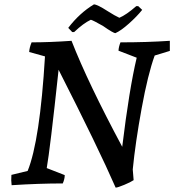

<svg xmlns="http://www.w3.org/2000/svg" viewBox="-20 -836 794 875"><path d="M309 -690 291 -709Q342 -776 408 -816Q423 -816 471 -785Q504 -764 524 -755Q555 -768 601 -808H610L628 -791Q604 -761 567.5 -728.5Q531 -696 506 -685Q496 -685 449 -718Q405 -743 394 -746Q360 -730 318 -690ZM507 19Q429 -160 247 -518Q208 -154 193 -70L275 -38Q275 -20 266 0Q158 0 33 8Q30 -13 32 -39L106 -57Q162 -195 185 -579L113 -599Q114 -619 124 -643Q205 -643 306 -650Q381 -458 537 -167Q569 -430 603 -573L520 -605Q521 -623 529 -643Q649 -643 754 -650V-604L685 -583Q654 -498 625.5 -342Q597 -186 585 -64L589 -15Q576 -6 546 6.5Q516 19 507 19Z"/></svg>

Font: Albura Medium
Style: Italic
Weight: 462
Italic angle: -7°
Designer: Mercedes Jáuregui
Foundry: Omnibus-Type Team
Version: Version 1.000